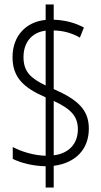

<svg xmlns="http://www.w3.org/2000/svg" viewBox="-20 -780 452 858"><path d="M184 -37V58H220V-39C321 -52 377 -116 377 -205C377 -291 326 -335 220 -382V-644C264 -643 302 -632 337 -612L355 -657C314 -679 270 -690 220 -692V-760H184V-691C97 -683 36 -620 36 -525C36 -434 85 -388 184 -345V-84C132 -85 74 -103 37 -123V-70C73 -52 127 -38 184 -37ZM184 -643V-398C118 -430 85 -459 85 -525C85 -593 125 -636 184 -643ZM220 -86V-329C295 -294 328 -262 328 -202C328 -137 287 -94 220 -86Z"/></svg>

Font: Noto Sans Gujarati ExtraCondensed Light
Style: Regular
Weight: 300
Width: 2
Designer: Jelle Bosma - Monotype Design Team, Universal Thirst
Foundry: Monotype Imaging Inc.
Version: Version 2.106